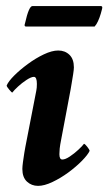

<svg xmlns="http://www.w3.org/2000/svg" viewBox="-20 -605 357 633"><path d="M171.9 -438.5Q194.3 -438.5 209 -424.3Q223.6 -410.2 223.6 -382.8Q223.6 -376 221.2 -360.4Q218.8 -344.7 216.3 -330.6Q213.9 -316.4 212.9 -310.5L197.3 -227.5Q187.5 -174.8 182.6 -149.9Q177.7 -125 176.8 -115.2Q175.8 -105.5 175.8 -96.7Q175.8 -79.1 185.5 -79.1Q195.3 -79.1 210 -88.9Q224.6 -98.6 238.3 -111.3Q252 -124 256.8 -130.9Q259.8 -130.9 267.6 -121.1Q275.4 -111.3 275.4 -107.4Q269.5 -94.7 250.5 -75.2Q231.4 -55.7 205.6 -36.6Q179.7 -17.6 152.8 -4.9Q126 7.8 105.5 7.8Q84 7.8 68.8 -6.3Q53.7 -20.5 53.7 -47.9Q53.7 -55.7 55.7 -70.8Q57.6 -85.9 60.1 -100.6Q62.5 -115.2 63.5 -120.1L99.6 -305.7Q100.6 -310.5 101.1 -315.9Q101.6 -321.3 101.6 -328.1Q101.6 -351.6 91.8 -351.6Q83 -351.6 67.9 -341.8Q52.7 -332 39.6 -319.8Q26.4 -307.6 20.5 -299.8Q18.6 -299.8 10.3 -309.6Q2 -319.3 2 -323.2Q7.8 -336.9 26.9 -356Q45.9 -375 71.8 -394Q97.7 -413.1 124.5 -425.8Q151.4 -438.5 171.9 -438.5ZM62.5 -528.3Q75.2 -585 86.9 -585H312.5Q319.3 -585 316.4 -575.2Q308.6 -543 297.9 -525.4L292 -517.6H65.4Q58.6 -517.6 62.5 -528.3Z"/></svg>

Font: Crimson Text
Style: Bold Italic
Weight: 700
Italic angle: -11°
Designer: Sebastian Kosch
Foundry: Sebastian Kosch
Version: Version 1.100; ttfautohint (v1.8.4)